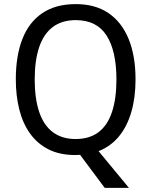

<svg xmlns="http://www.w3.org/2000/svg" viewBox="-20 -745 736 935"><path d="M640 -358Q640 -270 619.5 -199.5Q599 -129 559 -80.5Q519 -32 460 -9L608 170H490L370 9Q365 9 359 9.5Q353 10 347 10Q271 10 216.5 -17.5Q162 -45 126.5 -94.5Q91 -144 74 -211.5Q57 -279 57 -359Q57 -473 89 -555Q121 -637 186 -681Q251 -725 349 -725Q444 -725 508.5 -681Q573 -637 606.5 -555Q640 -473 640 -358ZM149 -358Q149 -266 170.5 -201Q192 -136 236.5 -102Q281 -68 348 -68Q416 -68 460 -101.5Q504 -135 525.5 -200Q547 -265 547 -358Q547 -497 499 -572Q451 -647 349 -647Q281 -647 236.5 -613Q192 -579 170.5 -514.5Q149 -450 149 -358Z"/></svg>

Font: Noto Sans Hebrew SemiCondensed
Style: Regular
Weight: 400
Width: 4
Designer: Monotype Design Team
Foundry: Monotype Imaging Inc.
Version: Version 2.003